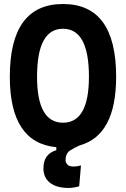

<svg xmlns="http://www.w3.org/2000/svg" viewBox="-20 -723 626 954"><path d="M321.3 210.9Q261.2 210.9 228.5 185.3Q195.8 159.7 195.8 113.3Q195.8 42 259.8 23.4V8.3Q28.8 -13.2 28.8 -341.8Q28.8 -703.1 293 -703.1Q557.1 -703.1 557.1 -341.8Q557.1 -51.3 377 -1Q351.6 9.8 328.6 24.4Q305.7 39.1 305.7 73.7Q305.7 83 314 93.8Q322.3 104.5 346.2 104.5Q362.3 104.5 382.3 99.1L373.5 202.6Q345.2 210.9 321.3 210.9ZM293 -113.3Q421.9 -113.3 421.9 -341.8Q421.9 -580.1 293 -580.1Q164.1 -580.1 164.1 -341.8Q164.1 -113.3 293 -113.3Z"/></svg>

Font: Cascadia Mono
Style: Bold
Weight: 700
Monospace: yes
Designer: Aaron Bell
Foundry: Saja Typeworks
Version: Version 2404.023; ttfautohint (v1.8.4)